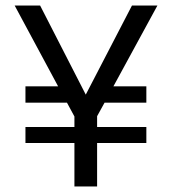

<svg xmlns="http://www.w3.org/2000/svg" viewBox="-20 -674 625 694"><path d="M509 -157H331V0H249V-157H72V-215H249V-253L222 -303H72V-362H190L33 -654H125L290 -332L457 -654H549L390 -362H509V-303H358L331 -254V-215H509Z"/></svg>

Font: Hind Siliguri
Style: Regular
Weight: 400
Designer: Jyotish Sonowal
Foundry: Indian Type Foundry
Version: Version 1.001;PS 1.0;hotconv 1.0.86;makeotf.lib2.5.63406; tt